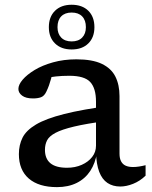

<svg xmlns="http://www.w3.org/2000/svg" viewBox="-20 -758 623 788"><path d="M438 -325 417 -261.5Q334 -250.5 283.8 -238.5Q233.5 -226.5 207.8 -212.8Q182 -199 173.2 -182Q164.5 -165 164.5 -143Q164.5 -106.5 187 -88Q209.5 -69.5 255 -69.5Q288.5 -69.5 315.5 -81.5Q342.5 -93.5 358.2 -113.8Q374 -134 374 -160V-340.5Q374 -396 350.2 -421.5Q326.5 -447 264.5 -447Q234 -447 208.8 -444.2Q183.5 -441.5 161.5 -436L198.5 -471.5Q194 -451 189.8 -435.5Q185.5 -420 181 -407.5Q176.5 -395 170.5 -382.5Q162 -364 148.5 -359Q135 -354 115.5 -354Q86 -354 70.8 -365.5Q55.5 -377 55.5 -393Q55.5 -410.5 73 -431Q90.5 -451.5 122.2 -470.8Q154 -490 197.8 -502.2Q241.5 -514.5 293.5 -514.5Q359 -514.5 397.8 -496Q436.5 -477.5 453.5 -443.8Q470.5 -410 470.5 -363.5V-127.5Q470.5 -108 477 -95.8Q483.5 -83.5 495.8 -78Q508 -72.5 526 -72.5Q537.5 -72.5 550.5 -74.5Q563.5 -76.5 577.5 -80V-37Q554 -14.5 526.2 -3.5Q498.5 7.5 473.5 7.5Q443 7.5 421 -7.2Q399 -22 387.2 -52.8Q375.5 -83.5 374 -131.5L378 -132Q371.5 -88.5 350.5 -56.5Q329.5 -24.5 294.8 -7.2Q260 10 214 10Q139 10 98.2 -25.2Q57.5 -60.5 57.5 -125.5Q57.5 -163 72.5 -193Q87.5 -223 127.8 -247Q168 -271 243 -290Q318 -309 438 -325ZM274 -738.5Q317.5 -738.5 342.5 -713.8Q367.5 -689 367.5 -646.5Q367.5 -604.5 342.5 -579.8Q317.5 -555 274 -555Q231 -555 205.8 -579.8Q180.5 -604.5 180.5 -646.5Q180.5 -689 205.8 -713.8Q231 -738.5 274 -738.5ZM274 -588Q302 -588 317.2 -603.8Q332.5 -619.5 332.5 -646.5Q332.5 -675 317.2 -690.8Q302 -706.5 274 -706.5Q246.5 -706.5 231.2 -690.8Q216 -675 216 -646.5Q216 -619.5 231.2 -603.8Q246.5 -588 274 -588Z"/></svg>

Font: Newsreader 7pt
Style: Regular
Weight: 400
Designer: Hugues Gentile
Foundry: Production Type
Version: Version 1.003